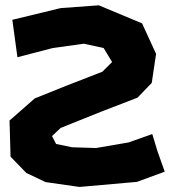

<svg xmlns="http://www.w3.org/2000/svg" viewBox="-20 -702 652 737"><path d="M27.3 -626 46.9 -482.4 182.6 -517.6 301.8 -534.2 377.9 -517.6 410.2 -463.9 373 -426.8 232.4 -372.1 113.3 -324.2 16.6 -239.3 20.5 -100.6 81.1 -38.1 155.3 -2.9 285.2 15.6 505.9 -3.9 612.3 -43 584 -123 564.5 -187.5 473.6 -155.3 348.6 -133.8 256.8 -136.7 195.3 -149.4 179.7 -179.7 212.9 -210.9 366.2 -272.5 507.8 -327.1 562.5 -383.8 579.1 -495.1 525.4 -612.3 359.4 -681.6 212.9 -670.9Z"/></svg>

Font: MaokenAssortedSans-Lite
Style: Lite
Weight: 400
Version: Version 1.400